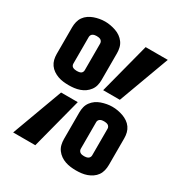

<svg xmlns="http://www.w3.org/2000/svg" viewBox="-175 -872 951 1007"><g transform="rotate(30 300.0 -368.5)"><path d="M172 -360Q155 -360 138.5 -362Q122 -364 106.5 -369.5Q91 -375 77 -384.5Q63 -394 53.5 -407.5Q44 -421 40 -437Q36 -453 36 -470V-632Q36 -649 40 -665.5Q44 -682 53.5 -695.5Q63 -709 77 -718.5Q91 -728 106.5 -733.5Q122 -739 138.5 -742Q155 -745 172 -745Q188 -745 204.5 -742Q221 -739 237 -733.5Q253 -728 266.5 -718.5Q280 -709 290 -695.5Q300 -682 304 -665.5Q308 -649 308 -632V-470Q308 -453 304 -437Q300 -421 290 -407.5Q280 -394 266.5 -384.5Q253 -375 237 -369.5Q221 -364 204.5 -362Q188 -360 172 -360ZM342 -428 422 -735H556L443 -428ZM172 -446Q178 -446 184 -447Q190 -448 195 -450.5Q200 -453 203 -458.5Q206 -464 206 -470V-632Q206 -638 203 -643.5Q200 -649 195 -652Q190 -655 183.5 -656Q177 -657 171 -657Q166 -657 160 -656Q154 -655 148.5 -652Q143 -649 140 -643.5Q137 -638 137 -632V-470Q137 -464 140 -458.5Q143 -453 148.5 -450.5Q154 -448 160 -447Q166 -446 172 -446ZM428 8Q412 8 395.5 6Q379 4 363 -1.5Q347 -7 333.5 -16.5Q320 -26 310 -39.5Q300 -53 296 -69.5Q292 -86 292 -103V-265Q292 -282 296 -298Q300 -314 310 -327.5Q320 -341 333.5 -350.5Q347 -360 363 -365.5Q379 -371 395.5 -374Q412 -377 428 -377Q445 -377 461.5 -374Q478 -371 493.5 -365.5Q509 -360 523 -350.5Q537 -341 546.5 -327.5Q556 -314 560 -298Q564 -282 564 -265V-103Q564 -86 560 -69.5Q556 -53 546.5 -39.5Q537 -26 523 -16.5Q509 -7 493.5 -1.5Q478 4 461.5 6Q445 8 428 8ZM44 0 157 -307H258L178 0ZM428 -78Q434 -78 440 -79Q446 -80 451.5 -83Q457 -86 460 -91.5Q463 -97 463 -103V-265Q463 -271 459.5 -276.5Q456 -282 451 -284.5Q446 -287 440 -288Q434 -289 428 -289Q422 -289 416 -288Q410 -287 405 -284Q400 -281 397 -276Q394 -271 394 -265V-103Q394 -97 397 -91.5Q400 -86 405 -83Q410 -80 416 -79Q422 -78 428 -78Z"/></g></svg>

Font: Iosevka Slab Extended
Style: Bold
Weight: 700
Width: 7
Monospace: yes
Designer: Belleve Invis
Foundry: Belleve Invis
Version: Version 11.1.0; ttfautohint (v1.8.3)